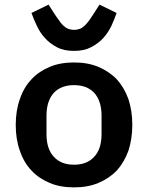

<svg xmlns="http://www.w3.org/2000/svg" viewBox="-20 -798 640 830"><path d="M300 12C339 12 374 6 405 -7C436 -20 463 -38 485 -61C506 -84 523 -113 535 -146C546 -179 552 -217 552 -258C552 -258 552 -258 552 -258C552 -299 546 -337 535 -370C523 -403 506 -432 485 -455C463 -478 436 -496 405 -509C374 -522 339 -528 300 -528C300 -528 300 -528 300 -528C261 -528 226 -522 195 -509C164 -496 137 -478 116 -455C94 -432 77 -403 66 -370C54 -337 48 -299 48 -258C48 -258 48 -258 48 -258C48 -217 54 -179 66 -146C77 -113 94 -84 116 -61C137 -38 164 -20 195 -7C226 6 261 12 300 12C300 12 300 12 300 12ZM300 -86C263 -86 234 -97 213 -120C192 -142 181 -175 181 -218C181 -218 181 -298 181 -298C181 -298 181 -298 181 -298C181 -341 192 -374 213 -397C234 -419 263 -430 300 -430C300 -430 300 -430 300 -430C337 -430 366 -419 387 -397C408 -374 419 -341 419 -298C419 -298 419 -218 419 -218C419 -218 419 -218 419 -218C419 -175 408 -142 387 -120C366 -97 337 -86 300 -86C300 -86 300 -86 300 -86ZM300 -578C329 -578 353 -583 374 -594C395 -605 412 -618 427 -634C441 -650 453 -668 462 -687C471 -706 478 -725 484 -742C484 -742 410 -778 410 -778C410 -778 389 -745 389 -745C389 -745 389 -745 389 -745C381 -733 374 -722 368 -713C361 -704 355 -696 348 -689C341 -682 334 -677 327 -674C319 -671 310 -669 300 -669C300 -669 300 -669 300 -669C290 -669 281 -671 274 -674C266 -677 259 -682 252 -689C245 -696 239 -704 233 -713C226 -722 219 -733 211 -745C211 -745 190 -778 190 -778C190 -778 116 -742 116 -742C116 -742 116 -742 116 -742C122 -725 130 -706 139 -687C148 -668 159 -650 174 -634C188 -618 205 -605 226 -594C246 -583 271 -578 300 -578C300 -578 300 -578 300 -578Z"/></svg>

Font: IBM Plex Mono Mod
Style: SemiBold
Weight: 500
Designer: Mike Abbink, Paul van der Laan, Pieter van Rosmalen
Foundry: Bold Monday
Version: ""